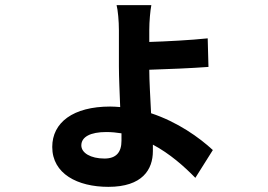

<svg xmlns="http://www.w3.org/2000/svg" viewBox="-20 -653 1040 746"><path d="M452 -106C452 -61 431 -37 386 -37C332 -37 296 -59 296 -88C296 -121 331 -140 393 -140C413 -140 433 -138 452 -135ZM787 -504C722 -497 625 -492 560 -490V-536C560 -570 564 -613 568 -633H433C438 -614 442 -572 442 -535V-395C442 -351 445 -293 447 -237C434 -238 421 -239 408 -239C264 -239 183 -177 183 -82C183 22 281 73 401 73C533 73 574 6 574 -66C574 -73 574 -82 574 -91C640 -56 696 -6 739 38L807 -70C754 -119 670 -179 567 -213C564 -275 560 -340 560 -382C626 -384 725 -388 790 -393Z"/></svg>

Font: Noto Sans Japanese Bold
Style: Bold
Weight: 700
Designer: Ryoko NISHIZUKA (kana & ideographs); Paul D. Hunt (Latin, Greek & Cyrillic); Wenlong ZHANG (bopomofo); Sandoll Communica
Foundry: Adobe Systems Incorporated
Version: Version 1.000;PS 1;hotconv 1.0.78;makeotf.lib2.5.61930